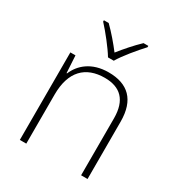

<svg xmlns="http://www.w3.org/2000/svg" viewBox="-179 -886 941 1007"><g transform="rotate(30 291.0 -382.0)"><path d="M273 -606H308C332 -648 389 -716 426 -756V-764H397C360 -729 320 -683 290 -645C261 -683 222 -729 186 -764H157V-756C194 -716 248 -648 273 -606ZM316 -540C213 -540 154 -486 129 -426H126L120 -530H89V0H128V-297C128 -437 197 -505 313 -505C407 -505 460 -455 460 -345V0H499V-347C499 -479 433 -540 316 -540Z"/></g></svg>

Font: Noto Sans Tamil ExtraLight
Style: Regular
Weight: 200
Designer: Jelle Bosma - Monotype Design Team
Foundry: Monotype Imaging Inc.
Version: Version 2.004